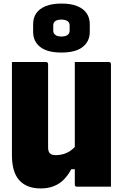

<svg xmlns="http://www.w3.org/2000/svg" viewBox="-20 -1048 690 1078"><path d="M603 0Q576 0 540.5 0Q505 0 470.5 0Q436 0 411 0Q409 0 407 -0.5Q405 -1 404 -2Q403 -3 402 -4Q401 -5 400.5 -7Q400 -9 400 -11Q400 -97 400 -183Q400 -269 400 -355.5Q400 -442 400 -528Q400 -614 400 -700Q426 -700 461 -700Q496 -700 531.5 -700Q567 -700 592 -700Q595 -700 597.5 -698.5Q600 -697 601.5 -694.5Q603 -692 603 -689Q603 -616 603 -542.5Q603 -469 603 -395.5Q603 -322 603 -248.5Q603 -175 603 -102Q603 -74 603 -48Q603 -22 603 0ZM209 10Q167 10 136.5 -2.5Q106 -15 86 -38.5Q66 -62 56.5 -97Q47 -132 47 -177Q47 -247 47 -317Q47 -387 47 -457.5Q47 -528 47 -601Q47 -626 47 -650.5Q47 -675 47 -700Q95 -700 143 -700Q191 -700 239 -700Q242 -700 244.5 -698.5Q247 -697 248.5 -694.5Q250 -692 250 -689Q250 -611 250 -532.5Q250 -454 250 -375.5Q250 -297 250 -221Q250 -197 260 -187Q270 -177 293 -177Q318 -177 341 -184.5Q364 -192 384 -208Q404 -224 421 -249L420 -98H380Q363 -65 339 -40.5Q315 -16 282.5 -3Q250 10 209 10ZM325 -1028Q379 -1028 414 -1013.5Q449 -999 466.5 -973.5Q484 -948 484 -912V-869Q484 -816 444.5 -784.5Q405 -753 325 -753Q245 -753 205.5 -784.5Q166 -816 166 -869V-912Q166 -948 183.5 -973.5Q201 -999 236.5 -1013.5Q272 -1028 325 -1028ZM325 -938Q303 -938 291 -930Q279 -922 279 -905V-875Q279 -868 282 -862Q285 -856 291 -852Q297 -847 305.5 -845Q314 -843 325 -843Q347 -843 359 -851.5Q371 -860 371 -875V-905Q371 -912 368.5 -918Q366 -924 361 -928Q355 -933 346 -935.5Q337 -938 325 -938Z"/></svg>

Font: Recursive Black
Style: Regular
Weight: 900
Version: Version 1.085